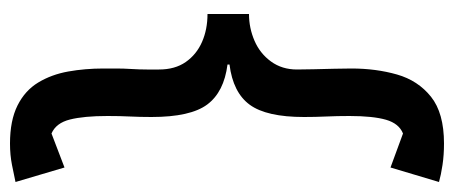

<svg xmlns="http://www.w3.org/2000/svg" viewBox="-282 -464 908 384"><g transform="rotate(90 172.0 -272.0)"><path d="M267 162Q221 162 191 147Q161 132 145 105.5Q129 79 123 45.5Q117 12 117 -25Q117 -35 117 -50Q117 -65 118 -81Q119 -97 119 -111.5Q119 -126 119 -136Q119 -168 104 -189.5Q89 -211 64 -222Q39 -233 8 -233V-316Q36 -316 61.5 -327Q87 -338 103 -360Q119 -382 119 -412Q119 -425 118.5 -445.5Q118 -466 117.5 -486.5Q117 -507 117 -521Q117 -570 129 -612Q141 -654 173.5 -680Q206 -706 267 -706Q290 -706 310 -703Q330 -700 344 -696L315 -599L247 -624Q227 -616 219.5 -590Q212 -564 212 -517Q212 -492 213 -470.5Q214 -449 214 -426Q214 -351 189.5 -317.5Q165 -284 109 -277V-273Q164 -266 189 -232.5Q214 -199 214 -121Q214 -98 213 -78Q212 -58 212 -33Q212 14 219 42Q226 70 247 79L315 53L344 151Q330 154 310 158Q290 162 267 162Z"/></g></svg>

Font: Kreon Light
Style: Regular
Weight: 400
Version: Version 2.002